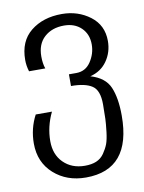

<svg xmlns="http://www.w3.org/2000/svg" viewBox="-81 -477 608 813"><g transform="rotate(-10 223.5 -70.0)"><path d="M417 47.9Q417 279.8 223.1 279.8Q140.6 279.8 85.4 230.5Q29.8 180.7 29.8 100.1Q29.8 35.6 59.1 -20H128.9Q100.1 39.6 100.1 102.1Q100.1 159.7 134.8 194.3Q170.4 230 227.1 230Q255.9 230 275.9 221.7Q296.9 212.9 310.1 193.8Q323.2 174.8 330.6 155.8Q337.4 137.2 341.3 105Q345.7 66.9 346.2 48.8Q347.2 16.6 347.2 -13.2Q347.2 -73.2 317.9 -92.8Q288.1 -112.8 227.1 -112.8V-163.1H258.8Q298.3 -163.1 320.8 -196.3Q344.2 -231 344.2 -271Q344.2 -315.4 315.9 -342.8Q287.6 -370.1 242.2 -370.1Q189.9 -370.1 157.2 -340.3Q125 -311 125 -257.8Q125 -227.1 132.8 -205.1H63Q55.2 -230 55.2 -254.9Q55.2 -335.4 107.4 -377.4Q160.2 -419.9 241.2 -419.9Q310.5 -419.9 362.3 -380.9Q414.1 -341.8 414.1 -273.9Q414.1 -225.6 387.7 -188Q361.8 -150.9 314.9 -139.2Q377 -121.1 397 -74.7Q417 -27.8 417 47.9Z"/></g></svg>

Font: Miedinger*
Style: Book
Weight: 400
Version: Version 001.000